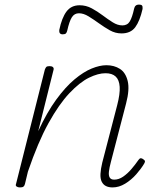

<svg xmlns="http://www.w3.org/2000/svg" viewBox="-20 -804 686 839"><path d="M472 15Q455 15 443 9Q431 3 424.5 -10Q418 -23 419 -44Q420 -65 427 -94L492 -344Q505 -394 503 -424.5Q501 -455 485.5 -469.5Q470 -484 441 -484Q409 -484 369 -464.5Q329 -445 283.5 -397Q238 -349 192 -266Q146 -183 102 -54L89 0Q87 8 82.5 11.5Q78 15 67 15Q58 15 52.5 11Q47 7 50 0L176 -500Q179 -508 182.5 -511.5Q186 -515 197 -515Q207 -515 211.5 -510.5Q216 -506 214 -499L147 -231Q185 -313 225.5 -368.5Q266 -424 305.5 -457Q345 -490 380.5 -504.5Q416 -519 445 -519Q479 -519 504 -503Q529 -487 538 -450Q547 -413 531 -352L465 -98Q458 -72 456 -54.5Q454 -37 459.5 -28Q465 -19 479 -19Q499 -19 518 -32Q537 -45 554.5 -65.5Q572 -86 585 -105Q590 -112 594.5 -112.5Q599 -113 605 -109Q614 -103 613.5 -98.5Q613 -94 610 -89Q597 -67 575.5 -42.5Q554 -18 527 -1.5Q500 15 472 15ZM254 -654Q237 -654 239 -673Q250 -726 270.5 -753.5Q291 -781 328 -781Q356 -781 381 -767.5Q406 -754 428.5 -737Q451 -720 472.5 -706.5Q494 -693 515 -693Q537 -693 547.5 -711Q558 -729 566 -766Q570 -784 587 -784Q597 -784 600.5 -780Q604 -776 603 -765Q591 -712 571 -685Q551 -658 511 -658Q484 -658 460 -671.5Q436 -685 412.5 -702Q389 -719 367 -732.5Q345 -746 325 -746Q305 -746 294 -728.5Q283 -711 274 -671Q272 -662 268 -658Q264 -654 254 -654Z"/></svg>

Font: Playwrite IS Thin
Style: Regular
Weight: 250
Designer: Veronika Burian, José Scaglione
Foundry: TypeTogether
Version: Version 1.002